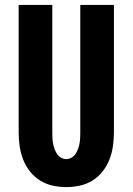

<svg xmlns="http://www.w3.org/2000/svg" viewBox="-20 -755 540 782"><path d="M250 7Q222 7 194.5 1Q167 -5 143 -20Q119 -35 101.5 -57.5Q84 -80 74 -106Q64 -132 60 -160Q56 -188 56 -216V-735H193V-216Q193 -205 193.5 -193.5Q194 -182 196 -171Q198 -160 202 -149Q206 -138 212 -128.5Q218 -119 228.5 -113Q239 -107 250 -107Q261 -107 271.5 -113Q282 -119 288 -128.5Q294 -138 298 -149Q302 -160 304 -171Q306 -182 306.5 -193.5Q307 -205 307 -216V-735H444V-216Q444 -188 440 -160Q436 -132 426 -106Q416 -80 398.5 -57.5Q381 -35 357 -20Q333 -5 305.5 1Q278 7 250 7Z"/></svg>

Font: Iosevka Term Curly Heavy
Style: Regular
Weight: 900
Designer: Belleve Invis
Foundry: Belleve Invis
Version: Version 32.3.0